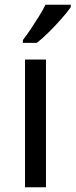

<svg xmlns="http://www.w3.org/2000/svg" viewBox="-20 -786 317 806"><path d="M173 0H85V-536H173ZM277 -756Q265 -738 240 -709.5Q215 -681 186.5 -652.5Q158 -624 134 -606H76V-618Q91 -637 108.5 -663Q126 -689 143 -716.5Q160 -744 171 -766H277Z"/></svg>

Font: Noto Sans
Style: Regular
Weight: 400
Designer: Monotype Design Team
Foundry: Monotype Imaging Inc.
Version: Version 2.007